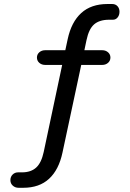

<svg xmlns="http://www.w3.org/2000/svg" viewBox="-20 -734 640 944"><path d="M31.1 151.8Q31.1 135.1 42.1 124.2Q53.1 113.4 69 113.4H88Q131.9 113.4 157.7 90Q183.5 66.7 195 12.7L287.9 -425.3L306.1 -414.8H202Q184.9 -414.8 173.2 -425.1Q161.6 -435.4 161.6 -451Q161.6 -466.5 173.2 -476.8Q184.9 -487.1 202 -487.1H317.3L297.9 -472L312.6 -540.7Q330.7 -625.7 379.5 -670Q428.3 -714.3 508.5 -714.3H531.5Q548 -714.3 557.8 -703.4Q567.5 -692.6 567.5 -676.5Q567.5 -659.7 558.4 -648.4Q549.3 -637 535.3 -637H516.6Q469.3 -637 443 -614.4Q416.8 -591.7 405.3 -536.7L391.7 -472L377.7 -487.1H482.5Q499.6 -487.1 511.3 -476.8Q522.9 -466.5 522.9 -451Q522.9 -435.4 511.3 -425.1Q499.6 -414.8 482.5 -414.8H362.9L382 -426.7L287.1 16.7Q269.2 100.7 221.2 145Q173.2 189.3 94.3 189.3H71.5Q54.4 189.3 42.7 178.6Q31.1 168 31.1 151.8Z"/></svg>

Font: SN Pro Thin
Style: Regular
Weight: 200
Designer: Tobias Whetton
Foundry: Supernotes
Version: Version 1.003;Glyphs 3.3 (3324)